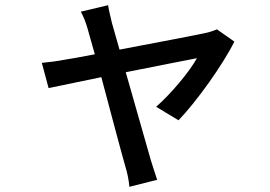

<svg xmlns="http://www.w3.org/2000/svg" viewBox="-20 -618 1040 739"><path d="M667 -155C736 -226 840 -372 882 -458L815 -505C803 -500 786 -494 771 -491C735 -483 577 -453 440 -427L411 -529C405 -555 399 -578 396 -598L291 -573C301 -555 310 -533 317 -508C323 -488 333 -452 345 -409C287 -398 243 -390 228 -388C197 -382 170 -379 141 -376L167 -279C195 -285 277 -302 370 -321C406 -186 448 -27 462 21C470 47 476 76 478 101L585 74C578 55 567 18 561 0C547 -47 503 -205 464 -340C591 -365 715 -390 738 -394C708 -340 638 -257 581 -207Z"/></svg>

Font: Noto Sans T Chinese Medium
Style: Regular
Weight: 500
Designer: Ryoko NISHIZUKA (kana & ideographs); Paul D. Hunt (Latin, Greek & Cyrillic); Wenlong ZHANG (bopomofo); Sandoll Communica
Foundry: Adobe Systems Incorporated
Version: Version 1.000;PS 1;hotconv 1.0.78;makeotf.lib2.5.61930